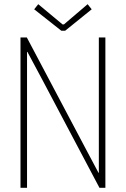

<svg xmlns="http://www.w3.org/2000/svg" viewBox="-20 -899 602 919"><path d="M78.1 0V-719.7H108.4L383.8 -199.2L451.2 -72.3H453.1V-255.9V-719.7H484.4V0H456.1L177.7 -526.4L111.3 -650.4H109.4V-474.6V0ZM163.1 -878.9 279.3 -782.2H286.1L399.4 -878.9L418.9 -854.5L292 -752H273.4L143.6 -854.5Z"/></svg>

Font: Reddit Mono ExtraLight
Style: Regular
Weight: 250
Monospace: yes
Designer: Stephen Hutchings
Foundry: Reddit
Version: Version 1.014